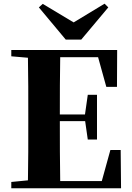

<svg xmlns="http://www.w3.org/2000/svg" viewBox="-20 -1017 714 1037"><path d="M210.9 -996.1 377.9 -896 544.9 -997.1 564.9 -977.1 418.9 -803.2H335L189.9 -977.1ZM554.2 -547.9 509.8 -708H305.2Q303.7 -632.8 303.5 -555.7Q303.2 -478.5 303.2 -398.9H439L454.1 -504.9H503.9V-263.2H454.1L439.9 -362.8H303.2V-359.9Q303.2 -276.9 303.5 -197Q303.7 -117.2 305.2 -39.1H529.8L576.2 -207H631.8L633.8 0H41V-34.2L130.9 -43Q132.3 -118.7 132.6 -195.8Q132.8 -272.9 132.8 -351.1V-395Q132.8 -473.1 132.6 -550.5Q132.3 -627.9 130.9 -705.1L41 -712.9V-747.1H612.8L611.8 -547.9Z"/></svg>

Font: Source Han Serif TW Heavy
Style: Regular
Weight: 900
Designer: Ryoko NISHIZUKA Ë•øÂ°öÊ∂ºÂ≠ê (kana & ideographs); Frank Grie√ühammer (Latin, Greek & Cyrillic); Wenlong ZHANG Âº†ÊñáÈæô 
Foundry: Adobe
Version: Version 2.003;hotconv 1.1.1;makeotfexe 2.6.0